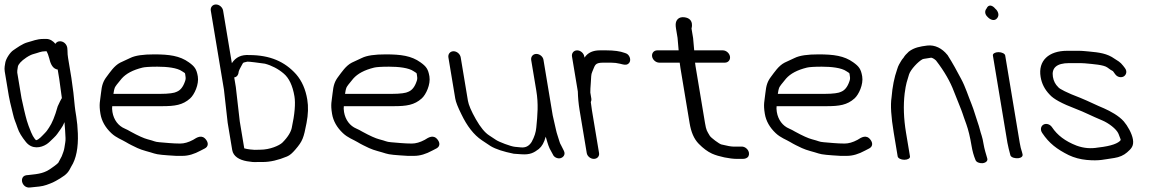

<svg xmlns="http://www.w3.org/2000/svg" viewBox="-31 -708 5167 858"><path d="M176.5 -534H163.5C132.9 -534 114.8 -524.5 94 -519.4C69.3 -513.3 43.7 -493.5 29.1 -483.9C14.1 -474.5 -4.4 -445.6 -7.3 -428.2C-8.8 -418.6 -12.5 -405 -9.8 -388.5L8.5 -278.8C10.1 -269.4 12 -260.1 14.2 -250.9L26.9 -198.7C33.6 -169.3 37.7 -166.1 47.5 -136.2C53.7 -116.9 66.5 -96.1 85.1 -73.1C112.4 -39.5 152.1 -47.4 176.7 -63.2C182.1 -66.7 187.2 -70.8 191.7 -75.2C196.5 -79.9 202.1 -85.3 208.4 -91.2C225.6 -107.5 225.5 -111.7 240.3 -131.4C246.8 -140.1 252.3 -150.1 257.2 -162.2C259.5 -137.7 260.7 -113 261.8 -91.6C262.6 -74.9 259.3 -67.6 256.9 -48.1C255.4 -36 249.9 -23.2 245 -9.9L229.3 19.6C228.8 20.4 218.9 29.8 201 41.8L200.8 41.9L200.5 42.1C168.7 66 144 69.2 96.5 74.1L86.3 75.1L85.9 75.2C68.3 78.2 64.3 95 68.8 107.8C72.9 119.5 84.4 132.2 103.3 129.8L112.2 128.9C132.3 126.7 156.8 125.7 176.8 118.3C202.5 108.8 206.8 107.9 237.9 89.1C269.1 70.2 275.7 59.6 287.6 35.8C309.5 1.7 319.2 -48.1 316.9 -111.8C315.8 -139.8 313.5 -164.7 309.9 -186.5C306.4 -207.6 304.1 -223.2 303.2 -232.9L297 -293.9L288 -359.9L273.3 -448.5C271.5 -459.1 270.6 -470.1 270.6 -481.4V-481.9L269.7 -493.9L269.6 -494.5C267.1 -509.6 255.2 -522.2 239.3 -523.5C229.3 -524.3 221.1 -520 216.5 -512.1C207 -524.2 192.2 -534 176.5 -534ZM245.5 -269.6C245.5 -269.6 243.7 -267.2 242.9 -265.6L237.6 -255.6C233.4 -247.1 230 -239.9 226.9 -232.9L226.7 -232.3L226.5 -231.6C214.5 -188.3 201.4 -156.9 188 -137.6C179.5 -125.3 178.8 -122.7 168.2 -112C158.2 -102 142.2 -82.9 129.9 -81.4C129.5 -81.7 126.5 -84.9 123.8 -88.3C118.6 -95 113.2 -104.4 108.2 -116.5C89.5 -161.3 86.4 -177.4 76.9 -216.3L65.2 -268.9L46.1 -383.5C45.6 -386.2 46.1 -396.2 48.9 -410.4C50.9 -420.2 62.4 -434.8 87 -451.1C99.8 -459.5 110.6 -464.5 118.9 -466.6C140.7 -472 151.3 -479 172.7 -479H177.2C181 -472.3 185.4 -461.6 189 -447.5C192.8 -432.4 199.4 -404.7 222 -398.2C223.8 -397.7 223.4 -397.7 226.8 -397.3L233.7 -355.7L243 -287.7C244.1 -281.4 244.7 -276.9 245.5 -269.6Z M482.4 -317C484.1 -321.1 494.1 -335.2 512.6 -356.7C532.3 -379 562.7 -395.3 605.9 -405.9C615.4 -408.3 638.3 -410 672.2 -410C715.8 -410 760.4 -405.1 782.4 -389.7C799.5 -377.7 794.6 -386.7 798 -366C799.3 -358.6 798.7 -352 795.8 -344.6C787.2 -319 774.8 -304.7 759.9 -298.5L759.3 -298.2L758.7 -297.9C749.2 -292.5 724 -288.5 683.4 -288.5L475.9 -288.5C477.3 -298.4 479.1 -308.9 482.4 -317ZM692.6 -233.5C750.9 -233.5 785.7 -238.6 818.7 -268.2C837.7 -285.2 858.9 -330.9 853 -366.5C847.4 -399.8 838.4 -411.2 813.1 -429.4C772.1 -458.9 725.4 -465 657.4 -465C609.2 -465 573.7 -460.3 550.5 -448.7C535.6 -441.7 520.9 -434.8 506.2 -428.1C478.8 -414 460.2 -384.2 446.6 -366.6C429.5 -344.3 424.1 -327.4 420.2 -291.3C416.5 -255.2 410.4 -243.6 417.9 -199C423.2 -167.2 439.7 -138.2 466.2 -113.2C488.5 -92.1 512.9 -84.4 531.3 -73.2C548.8 -62.5 564.7 -55.3 583.2 -46.4C604.2 -36.2 640.1 -28.4 657.9 -22.2C672.9 -17 703 -14.6 755.7 -11.5L756.1 -11.5H784.8C810.9 -11.5 837.5 -19.7 865.2 -34.8L884.5 -44.8C890.9 -48.3 896.5 -53.6 897.3 -62.2C898.1 -69.5 894.9 -76.7 890.7 -82.5C871.9 -109 849 -93.9 831.8 -83C811.3 -72 792.1 -66.5 774.2 -66.5C741 -66.5 708.2 -70.3 681.3 -72.4C658.9 -74.2 661.1 -77.4 627.9 -85.8C612.7 -89.7 587 -101 552.8 -119.8C543.8 -125.2 535.1 -129.7 526.5 -133.4C497.8 -145.5 477.3 -172.1 471.4 -207.5C469.3 -220.3 469.8 -225.4 470.5 -233.5Z M1040.5 -165.2 1022.8 -319.2 1015.7 -362C1016.4 -362.1 1020.2 -363 1022.1 -363.9C1028.2 -366.8 1031.8 -372.1 1033.7 -377.9L1034 -378.6L1036.2 -389.8C1037.2 -393.3 1041 -401.9 1046.9 -412C1058.4 -431.7 1051.2 -426.5 1074.6 -432.5C1081.5 -433.1 1128.6 -426.9 1152.9 -423.4C1182.8 -415.5 1212.3 -400.4 1237.3 -378.9C1260 -359.5 1276.6 -326.5 1284.8 -277.5C1290 -246.1 1286.3 -198.4 1272.6 -135.8C1268.7 -118.4 1256.4 -96.1 1230.5 -70.3C1216.7 -57.4 1175.1 -39 1132 -39C1122.8 -39 1114.8 -38.8 1106.9 -38.4C1102.8 -38.2 1073.5 -40.9 1060.5 -45.1ZM911 -660.5 969.7 -307.9 986.4 -159.4 1006.7 -37.6C1011.5 -9.2 1038.1 6.5 1072.5 12.5C1090.4 15.8 1104.8 17 1118.7 16H1142.4C1176.6 16 1212.8 7.5 1251.5 -8.7C1264.6 -14 1275.4 -24.1 1288.3 -39C1322 -77.9 1326 -92.2 1338.8 -158.2C1346.2 -196.4 1347.5 -231.5 1342.1 -263.5C1334.6 -308.4 1318.4 -346.1 1292.2 -376.3C1241.3 -433 1175.6 -461.7 1083.2 -462C1047.3 -464.2 1022.4 -452.5 1005.1 -425.7L966 -660.5C963.5 -675.5 949 -688 933.9 -688C918.9 -688 908.5 -675.5 911 -660.5Z M1517.4 -317C1519.1 -321.1 1529.1 -335.2 1547.6 -356.7C1567.3 -379 1597.7 -395.3 1640.9 -405.9C1650.4 -408.3 1673.3 -410 1707.2 -410C1750.8 -410 1795.4 -405.1 1817.4 -389.7C1834.5 -377.7 1829.6 -386.7 1833 -366C1834.3 -358.6 1833.7 -352 1830.8 -344.6C1822.2 -319 1809.8 -304.7 1794.9 -298.5L1794.3 -298.2L1793.7 -297.9C1784.2 -292.5 1759 -288.5 1718.4 -288.5L1510.9 -288.5C1512.3 -298.4 1514.1 -308.9 1517.4 -317ZM1727.6 -233.5C1785.9 -233.5 1820.7 -238.6 1853.7 -268.2C1872.7 -285.2 1893.9 -330.9 1888 -366.5C1882.4 -399.8 1873.4 -411.2 1848.1 -429.4C1807.1 -458.9 1760.4 -465 1692.4 -465C1644.2 -465 1608.7 -460.3 1585.5 -448.7C1570.6 -441.7 1555.9 -434.8 1541.2 -428.1C1513.8 -414 1495.2 -384.2 1481.6 -366.6C1464.5 -344.3 1459.1 -327.4 1455.2 -291.3C1451.5 -255.2 1445.4 -243.6 1452.9 -199C1458.2 -167.2 1474.7 -138.2 1501.2 -113.2C1523.5 -92.1 1547.9 -84.4 1566.3 -73.2C1583.8 -62.5 1599.7 -55.3 1618.2 -46.4C1639.2 -36.2 1675.1 -28.4 1692.9 -22.2C1707.9 -17 1738 -14.6 1790.7 -11.5L1791.1 -11.5H1819.8C1845.9 -11.5 1872.5 -19.7 1900.2 -34.8L1919.5 -44.8C1925.9 -48.3 1931.5 -53.6 1932.3 -62.2C1933.1 -69.5 1929.9 -76.7 1925.7 -82.5C1906.9 -109 1884 -93.9 1866.8 -83C1846.3 -72 1827.1 -66.5 1809.2 -66.5C1776 -66.5 1743.2 -70.3 1716.3 -72.4C1693.9 -74.2 1696.1 -77.4 1662.9 -85.8C1647.7 -89.7 1622 -101 1587.8 -119.8C1578.8 -125.2 1570.1 -129.7 1561.5 -133.4C1532.8 -145.5 1512.3 -172.1 1506.4 -207.5C1504.3 -220.3 1504.8 -225.4 1505.5 -233.5Z M2342.8 -439.5 2365.5 -303.5C2375.7 -242.3 2371.1 -195.2 2365.6 -138.3C2363.6 -117.3 2357.8 -97.4 2344.6 -73.4C2332.2 -54.3 2317.1 -47.3 2296.1 -49.4C2286 -50.4 2277.3 -51.3 2270 -51.9C2251.5 -53.6 2198.5 -73.8 2185.6 -82.7C2172.7 -91.6 2162.6 -98.3 2154.3 -103.4C2136 -115.3 2116.2 -138.8 2095.5 -175.2C2074.6 -211.9 2063.1 -239.8 2060.1 -257.5L2027.8 -451.5C2025.3 -466.5 2010.8 -479 1995.7 -479C1980.7 -479 1970.3 -466.5 1972.8 -451.5L2003.4 -267.7C2006.1 -251.4 2015.4 -228.5 2030.6 -197.9C2055.8 -145.1 2086 -105.6 2122.2 -81.3C2129.7 -76.2 2142.7 -67.5 2161.4 -55.2C2185.1 -41.1 2219.1 -30.3 2263.9 -21.2L2265 -21L2266.2 -20.9C2275.4 -20.3 2286.3 -19.5 2298.9 -18.6C2338.7 -15.6 2355.7 -26.3 2376.6 -42C2391.2 -54.1 2400.3 -70.7 2407.7 -97.2C2413.5 -79.5 2416.6 -63.2 2425 -44.8L2425.2 -44.3L2439.4 -18.2C2444.9 -4.2 2461.4 1.6 2472.7 -0.9C2484.8 -3.6 2498 -16.4 2488.6 -34.6L2475 -61.6L2474.6 -62.1C2472.7 -65.2 2471 -69.3 2469.5 -74.4C2466.1 -86.8 2455.9 -114.9 2454.1 -125.8L2454 -126.1L2438.9 -192.6L2397.6 -440.9C2395.2 -455.2 2380.8 -467 2365.7 -467C2350.7 -467 2340.3 -454.5 2342.8 -439.5Z M2551.2 -298.9C2551.7 -273.7 2554.3 -244.4 2558.9 -216.6L2591 -24.1C2593.4 -9.8 2607.8 2 2622.8 2C2637.9 2 2648.4 -9.8 2646 -24L2614.1 -215.8C2612.1 -227.6 2610.6 -238.7 2609.5 -249.2L2609.4 -249.5L2609.1 -251.8C2610.8 -254.8 2612.5 -261.5 2611.6 -266.9L2607 -294.4C2606.9 -304.3 2607.6 -319.7 2609.2 -338.8C2611.3 -363.2 2609.6 -374.3 2615.7 -387.4C2628.4 -414.5 2624.6 -428 2664.2 -428H2698.7C2713.4 -428 2727.1 -426.4 2739.8 -423.2C2753.7 -419.7 2764.5 -416.2 2773.9 -421.3C2787.6 -428.8 2787.7 -446.2 2779.7 -458.3C2775.6 -464.4 2771.5 -468.5 2760.3 -471.7C2740.6 -479.2 2712.7 -483 2678.3 -483H2649.1C2619.4 -483 2596.1 -472.8 2582.1 -452C2581.6 -451.3 2581.5 -451.1 2581 -450.3L2580.1 -455.5C2577.6 -470.5 2563.1 -483 2548.1 -483C2533 -483 2522.6 -470.5 2525.1 -455.5Z M3283.7 -53H3245.2C3236.7 -53 3218.5 -56 3192.6 -62.5C3183.7 -64.4 3145.9 -92.4 3140.8 -101.3C3128.3 -122.8 3125.2 -123.7 3119.3 -159.4L3077.1 -412.5C3076.1 -418.8 3075.4 -424 3075 -428H3208.2C3223.3 -428 3233.6 -440.5 3231.1 -455.5C3228.6 -470.5 3214.1 -483 3199.1 -483H3071.2L3066.3 -538.1L3059.2 -580.5C3059.2 -580.5 3073.7 -624.9 3027.6 -630.8C3001.4 -634.2 2989.2 -617.9 2988.4 -599.5C2988.2 -593.8 2988.7 -587.5 2989.9 -580.5L2996.8 -538.9L3001.7 -483H2906.1C2891 -483 2880.6 -470.5 2883.1 -455.5C2885.6 -440.5 2900.2 -428 2915.2 -428H3006.4L3009.7 -404.1L3050.8 -157.2C3057.3 -118.3 3069.7 -87.7 3091.4 -65.5C3111.2 -45.4 3130.6 -30.6 3150.9 -21.4C3180.9 -7.9 3231.3 2 3261.6 2H3287.6C3297.7 2 3309.1 -0.5 3314.1 -10.8C3316.2 -15.2 3316.6 -20.4 3315.8 -25.5C3313.2 -40.5 3298.7 -53 3283.7 -53Z M3451.4 -317C3453.1 -321.1 3463.1 -335.2 3481.6 -356.7C3501.3 -379 3531.7 -395.3 3574.9 -405.9C3584.4 -408.3 3607.3 -410 3641.2 -410C3684.8 -410 3729.4 -405.1 3751.4 -389.7C3768.5 -377.7 3763.6 -386.7 3767 -366C3768.3 -358.6 3767.7 -352 3764.8 -344.6C3756.2 -319 3743.8 -304.7 3728.9 -298.5L3728.3 -298.2L3727.7 -297.9C3718.2 -292.5 3693 -288.5 3652.4 -288.5L3444.9 -288.5C3446.3 -298.4 3448.1 -308.9 3451.4 -317ZM3661.6 -233.5C3719.9 -233.5 3754.7 -238.6 3787.7 -268.2C3806.7 -285.2 3827.9 -330.9 3822 -366.5C3816.4 -399.8 3807.4 -411.2 3782.1 -429.4C3741.1 -458.9 3694.4 -465 3626.4 -465C3578.2 -465 3542.7 -460.3 3519.5 -448.7C3504.6 -441.7 3489.9 -434.8 3475.2 -428.1C3447.8 -414 3429.2 -384.2 3415.6 -366.6C3398.5 -344.3 3393.1 -327.4 3389.2 -291.3C3385.5 -255.2 3379.4 -243.6 3386.9 -199C3392.2 -167.2 3408.7 -138.2 3435.2 -113.2C3457.5 -92.1 3481.9 -84.4 3500.3 -73.2C3517.8 -62.5 3533.7 -55.3 3552.2 -46.4C3573.2 -36.2 3609.1 -28.4 3626.9 -22.2C3641.9 -17 3672 -14.6 3724.7 -11.5L3725.1 -11.5H3753.8C3779.9 -11.5 3806.5 -19.7 3834.2 -34.8L3853.5 -44.8C3859.9 -48.3 3865.5 -53.6 3866.3 -62.2C3867.1 -69.5 3863.9 -76.7 3859.7 -82.5C3840.9 -109 3818 -93.9 3800.8 -83C3780.3 -72 3761.1 -66.5 3743.2 -66.5C3710 -66.5 3677.2 -70.3 3650.3 -72.4C3627.9 -74.2 3630.1 -77.4 3596.9 -85.8C3581.7 -89.7 3556 -101 3521.8 -119.8C3512.8 -125.2 3504.1 -129.7 3495.5 -133.4C3466.8 -145.5 3446.3 -172.1 3440.4 -207.5C3438.3 -220.3 3438.8 -225.4 3439.5 -233.5Z M4010.5 6C4025.5 6 4036.9 -0.8 4035.5 -9L4017.8 -115C4007.3 -178.1 4005.3 -236.7 4011.7 -290.6C4018 -337.3 4022 -344 4031.4 -375.8C4038.2 -396.7 4071.7 -433.2 4092.1 -443.6C4097.2 -445.8 4111.8 -446.5 4130.2 -450.2C4133.5 -449.8 4141.7 -447.1 4151.7 -437.8C4190.1 -388.1 4215.8 -342 4231.7 -299.7C4238.1 -282.8 4245.6 -264 4254.2 -243.3C4273.8 -195.4 4267.7 -206.1 4287.3 -153C4296.2 -128.1 4304 -96.1 4310.5 -57C4314.5 -33.1 4320 -12.9 4328.2 6.7C4331.2 16.7 4346 22.1 4359 21.3C4372.8 20.3 4385.2 11.7 4380.5 -1.2C4375.3 -18.7 4367.9 -42.4 4364.3 -64.2C4361.6 -80.3 4359 -92.6 4355.8 -102C4348.9 -121.7 4346.6 -137.4 4337.6 -162.5C4327.7 -190.4 4322.2 -213.7 4310.9 -241.9C4296.3 -277.2 4283.1 -320.5 4264 -355.5C4245.6 -390.1 4227.6 -424.1 4202.7 -463C4202.7 -463 4202.6 -462.6 4202.6 -462.6C4202.6 -462.6 4202.3 -463 4202.3 -463C4179.3 -491.6 4147.3 -508.6 4112.3 -504.4C4080.9 -500.4 4054.4 -495.8 4030.3 -477.4C4018.2 -466.3 4011.3 -458.3 4006.8 -450.3C4002.8 -445.8 3999.1 -441.1 3996.1 -436C3989.5 -424 3983.5 -417 3977.9 -397.6C3965.3 -362 3957 -320.7 3953.1 -272.4C3947.7 -239 3951 -186.1 3962.9 -115L3980.5 -9C3981.9 -0.8 3995.5 6 4010.5 6Z M4406 -460 4470.9 -70C4472.4 -61.3 4474.3 -52.4 4476.7 -43.2L4484.4 -13.5L4484.6 -13C4489.3 -3.1 4507.2 0.3 4519.6 -1C4530.9 -2.4 4542.3 -8.4 4538 -20.8L4535.3 -31.3L4535 -31.9C4532 -40 4528.8 -52.9 4525.9 -70L4461 -460C4459.6 -468.2 4446 -475 4431 -475C4416 -475 4404.6 -468.2 4406 -460ZM4377.5 -669.7C4368.9 -659.6 4369.1 -644.4 4382.3 -632.3C4394.2 -619.2 4413.5 -611.8 4425 -626.8C4436.8 -640.9 4428.1 -659.8 4416.6 -669.2C4405.1 -683.7 4386.6 -691.1 4377.5 -669.7Z M4660 -284.9C4676.9 -265.7 4713.5 -245.5 4777.4 -221.2C4816.2 -206.6 4846.4 -189.9 4895.2 -169.7C4921.8 -158.6 4958.2 -132.1 4967.3 -110.1C4972.8 -96.9 4976 -88.3 4976.6 -85.8C4976.8 -84.8 4976.9 -84 4977 -81.8C4967 -68.4 4937.9 -55.6 4877.4 -48.9L4876.9 -48.8L4876.4 -48.8C4843.5 -42.9 4812 -45.7 4780.8 -56.9C4728.5 -77 4693.6 -104.4 4670.5 -139.1C4659.9 -154.9 4642.2 -157.2 4631.7 -151C4621.2 -144.9 4615.9 -129.5 4626.3 -113.9C4657.3 -67.3 4692.3 -41.1 4744.9 -14.8C4769.5 -3.1 4797.1 4.1 4825 6.7C4882.9 12 4902 4.4 4948.9 -2.1C4971.4 -5.6 4990.5 -13.9 5005.5 -27C5024 -43.1 5036.7 -55.3 5031.8 -85C5027.2 -112.3 5007.4 -146.5 4991.1 -165.3C4968.9 -190.9 4930.4 -211.4 4902.8 -223.7C4872.8 -235.8 4831.8 -256.5 4796.5 -270.8C4736.1 -293.4 4703.9 -311.2 4699.2 -317.1L4698.5 -318L4697.8 -318.7C4685.2 -330.8 4677.4 -345.5 4674.2 -364.5C4667.8 -403.4 4689.3 -426 4747 -426H4796.8C4803.2 -426 4809.6 -425.7 4816.1 -425.1C4855.2 -421.4 4901.6 -418.6 4918 -406.1C4927.4 -398.9 4934.8 -393.9 4942.4 -390.1C4942.5 -389.9 4943.5 -388.9 4945 -386.7L4951.5 -377.7C4962.5 -361.1 4981.4 -360.4 4991.4 -366.9C5001 -373 5007.8 -388.4 4995.9 -403.9L4988.3 -413.9C4975.1 -431.5 4961.9 -437.4 4950 -445.3C4916.7 -469.3 4880.6 -473.7 4835.3 -477.9L4813 -479.9C4805 -480.7 4796.5 -481 4787.6 -481H4737.9C4655.6 -481 4607.2 -436.9 4619.2 -364.5C4624.2 -334.4 4637.2 -308.4 4660 -284.9Z"/></svg>

Font: MewTooHand
Style: BdLta
Weight: 400
Designer: Mew Too, Robert Jablonski
Version: Version 0.77